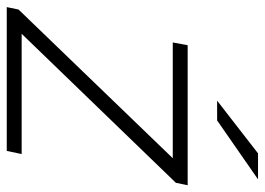

<svg xmlns="http://www.w3.org/2000/svg" viewBox="-134 -640 765 554"><g transform="rotate(90 248.0 -362.5)"><path d="M-9 0 -2 -34 427 -479H93L101 -522H505L498 -488L68 -43H415L406 0ZM261 -607 413 -725H488L318 -607Z"/></g></svg>

Font: Montserrat Light
Style: Italic
Weight: 300
Italic angle: -11.3°
Designer: Julieta Ulanovsky
Foundry: Julieta Ulanovsky
Version: Version 9.000; ttfautohint (v1.8.4.7-5d5b)